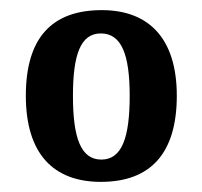

<svg xmlns="http://www.w3.org/2000/svg" viewBox="-20 -739 399 379"><path d="M179 -380C277 -380 329 -436 329 -550C329 -664 273 -719 181 -719C82 -719 31 -664 31 -550C31 -436 85 -380 179 -380ZM180 -424C139 -424 124 -468 124 -550C124 -631 139 -673 179 -673C220 -673 236 -631 236 -550C236 -468 221 -424 180 -424Z"/></svg>

Font: Noto Serif Bengali ExtraCondensed
Style: Regular
Weight: 400
Width: 2
Designer: Juan Bruce, Universal Thirst, Indian Type Foundry and the Monotype Design Team.
Foundry: Monotype Imaging Inc.
Version: Version 2.003